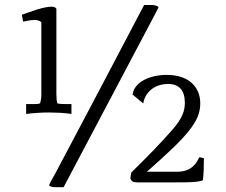

<svg xmlns="http://www.w3.org/2000/svg" viewBox="-20 -739 917 778"><path d="M590.8 -718.8Q616.2 -718.8 622.6 -709.5Q617.2 -698.2 610.8 -686.5Q604.5 -674.8 597.7 -661.6L237.8 19.5H206.1Q184.6 19.5 178.7 12.2Q182.6 1.5 189.7 -10.5Q196.8 -22.5 204.6 -37.1Q295.4 -208 384.5 -377.4Q473.6 -546.9 564 -718.8ZM208.5 -356.9Q208.5 -344.2 209.5 -335.7Q210.4 -327.1 212.4 -320.3Q219.2 -318.4 226.8 -317.9Q234.4 -317.4 242.7 -317.4H269.5V-277.3Q244.6 -280.8 222.4 -282Q200.2 -283.2 179.2 -283.2Q155.3 -283.2 132.6 -281.7Q109.9 -280.3 85.9 -277.3V-317.4H119.6Q126 -317.4 131.8 -317.9Q137.7 -318.4 142.6 -320.3Q144.5 -327.1 146 -335.7Q147.5 -344.2 147.5 -356V-649.4Q141.6 -653.8 135 -656Q128.4 -658.2 119.1 -658.2Q115.2 -658.2 110.8 -657.7Q106.4 -657.2 102.1 -656.7L73.7 -651.4L68.4 -679.2Q82.5 -684.1 98.6 -689.9Q114.7 -695.8 130.9 -700.7Q147 -705.6 162.1 -708.7Q177.2 -711.9 189.9 -711.9Q198.2 -711.9 202.1 -709.5Q206.1 -707 208.5 -703.1ZM659.7 -398.9Q643.6 -398.9 627 -394Q610.4 -389.2 596.7 -379.2Q583 -369.1 573.2 -354.2Q563.5 -339.4 560.5 -319.8L517.1 -356Q520 -375.5 532.7 -390.6Q545.4 -405.8 564.5 -415.5Q583.5 -425.3 606.9 -430.4Q630.4 -435.5 654.8 -435.5Q688 -435.5 713.4 -427.2Q738.8 -418.9 756.1 -403.6Q773.4 -388.2 782.5 -366.9Q791.5 -345.7 791.5 -319.3Q791.5 -292 781 -266.1Q770.5 -240.2 745.6 -209Q720.7 -177.7 679.2 -137.9Q637.7 -98.1 575.2 -43H693.8Q704.6 -43 717 -44.4Q729.5 -45.9 742.2 -51.8Q754.9 -57.6 766.6 -69.3Q778.3 -81.1 787.1 -101.6Q793 -101.6 797.9 -99.9Q802.7 -98.1 806.2 -98.1Q806.2 -72.8 805.4 -50.8Q804.7 -28.8 802.2 -8.3Q793.5 -5.4 783.4 -3.7Q773.4 -2 760 -1.2Q746.6 -0.5 728.5 -0.2Q710.4 0 686 0H536.1Q522.9 0 517.1 -3.7Q511.2 -7.3 508.3 -15.1Q508.3 -20 509.5 -26.4Q510.7 -32.7 512.2 -40Q563.5 -90.3 603.8 -132.1Q644 -173.8 676.8 -211.4Q693.4 -230 703.6 -245.6Q713.9 -261.2 719.5 -274.7Q725.1 -288.1 727.1 -299.8Q729 -311.5 729 -322.3Q729 -398.9 659.7 -398.9Z"/></svg>

Font: Tienne
Style: Regular
Weight: 400
Designer: vernon adams
Foundry: vernon adams
Version: Version 1.001